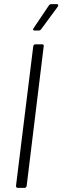

<svg xmlns="http://www.w3.org/2000/svg" viewBox="-20 -916 304 936"><path d="M58 -10 142 -690Q144 -700 153 -700H185Q195 -700 193 -690L110 -10Q108 0 99 0H67Q58 0 58 -10ZM144 -779 218 -889Q223 -896 230 -896H256Q262 -896 263.5 -892.5Q265 -889 262 -884L181 -774Q176 -767 169 -767H149Q143 -767 141.5 -770.5Q140 -774 144 -779Z"/></svg>

Font: Barlow Condensed Light
Style: Italic
Weight: 300
Width: 3
Italic angle: -7°
Designer: Jeremy Tribby
Foundry: Tribby Type
Version: Version 1.408